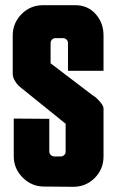

<svg xmlns="http://www.w3.org/2000/svg" viewBox="-20 -720 451 740"><path d="M379 -447H242V-554Q242 -562 236.5 -567.5Q231 -573 223 -573H194Q186 -573 180.5 -567.5Q175 -562 175 -554V-476L334 -355Q339 -352 346.5 -346.5Q354 -341 366.5 -326.5Q379 -312 379 -301V-117Q379 -68 345 -34Q311 0 262 0L150 -1Q102 -1 67.5 -35.5Q33 -70 33 -118V-263L170 -262V-136Q170 -128 176 -122.5Q182 -117 190 -117H214Q222 -117 227.5 -122.5Q233 -128 233 -136V-243L62 -381Q59 -384 53.5 -388Q48 -392 38.5 -406.5Q29 -421 29 -437V-583Q29 -631 63 -665.5Q97 -700 146 -700H270Q318 -700 348.5 -666Q379 -632 379 -583Z"/></svg>

Font: Bayformers-TFTCGName
Style: Regular
Weight: 400
Designer: billmoo
Foundry: Bayformers
Version: Version 1.021;Fontself Maker 3.5.4